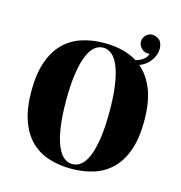

<svg xmlns="http://www.w3.org/2000/svg" viewBox="-97 -704 758 805"><g transform="rotate(15 282.5 -301.5)"><path d="M282.2 -531.2Q323.7 -531.2 359.6 -522.7Q395.5 -514.2 425.3 -495.6Q442.4 -499.5 456.8 -509.8Q471.2 -520 474.6 -532.7L475.6 -536.6Q466.8 -535.2 457.5 -537.1Q443.4 -542 434.1 -555.9Q424.8 -569.8 428.7 -586.9Q434.1 -603.5 448.2 -611.8Q462.4 -620.1 478.5 -615.2Q492.2 -611.3 499 -604.2Q505.9 -597.2 508.8 -586.9V-587.4Q511.7 -578.6 511.7 -567.9Q511.7 -562 510.7 -556.2Q509.8 -550.3 508.8 -546.4Q502 -524.4 486.6 -507.1Q471.2 -489.7 446.3 -480Q484.4 -447.8 505.9 -393.8Q527.3 -339.8 527.3 -258.3Q527.3 -184.1 509.3 -132.1Q491.2 -80.1 458.7 -47.6Q426.3 -15.1 381.3 -0.5Q336.4 14.2 282.2 14.2Q228.5 14.2 183.6 -0.5Q138.7 -15.1 106.2 -47.6Q73.7 -80.1 55.7 -132.1Q37.6 -184.1 37.6 -258.3Q37.6 -332.5 55.7 -384.5Q73.7 -436.5 106.2 -469Q138.7 -501.5 183.6 -516.4Q228.5 -531.2 282.2 -531.2ZM282.2 -511.2Q261.7 -511.2 244.6 -496.8Q227.5 -482.4 215.1 -451.7Q202.6 -420.9 195.6 -373Q188.5 -325.2 188.5 -258.3Q188.5 -190.9 195.6 -143.1Q202.6 -95.2 215.1 -64.7Q227.5 -34.2 244.6 -20Q261.7 -5.9 282.2 -5.9Q302.7 -5.9 320.1 -20Q337.4 -34.2 349.9 -64.7Q362.3 -95.2 369.4 -143.1Q376.5 -190.9 376.5 -258.3Q376.5 -325.2 369.4 -373Q362.3 -420.9 349.9 -451.7Q337.4 -482.4 320.1 -496.8Q302.7 -511.2 282.2 -511.2Z"/></g></svg>

Font: SVN-Playfair Display
Style: Bold
Weight: 700
Designer: Claus Eggers Sørensen
Foundry: Claus Eggers Sørensen
Version: Version 1.004;PS 001.004;hotconv 1.0.70;makeotf.lib2.5.58329